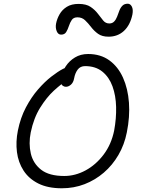

<svg xmlns="http://www.w3.org/2000/svg" viewBox="-20 -1001 756 1031"><path d="M312 10Q237 10 186 -15.5Q135 -41 106.5 -85Q78 -129 71 -184.5Q64 -240 76 -300Q90 -369 119 -424Q148 -479 184 -520.5Q220 -562 255.5 -589.5Q291 -617 318 -631Q323 -633 327 -635Q330 -640 333 -645Q352 -674 382.5 -692.5Q413 -711 453 -711Q520 -711 567 -677Q614 -643 640.5 -584Q667 -525 672.5 -449.5Q678 -374 661 -290Q648 -224 616 -169Q584 -114 537.5 -74Q491 -34 434 -12Q377 10 312 10ZM310 -549Q291 -534 269 -514Q230 -478 195.5 -422.5Q161 -367 145 -290Q133 -230 145.5 -176.5Q158 -123 201 -89.5Q244 -56 325 -56Q384 -56 439.5 -86Q495 -116 536.5 -171Q578 -226 593 -300Q605 -365 603.5 -426.5Q602 -488 584 -537.5Q566 -587 529.5 -616.5Q493 -646 437 -646Q411 -646 397 -627Q383 -608 378 -580Q374 -558 361 -546.5Q348 -535 334 -535Q325 -535 318 -540Q313 -543 310 -549ZM308 -815Q292 -815 284.5 -833.5Q277 -852 281 -874Q286 -900 300 -924.5Q314 -949 339 -964.5Q364 -980 402 -980Q443 -980 466.5 -964Q490 -948 505.5 -927.5Q521 -907 534 -891Q547 -875 567 -875Q583 -875 593 -885.5Q603 -896 609 -912L621 -944Q627 -960 637.5 -970.5Q648 -981 666 -981Q680 -981 688 -965.5Q696 -950 691 -923Q679 -866 645.5 -835Q612 -804 563 -804Q528 -804 506.5 -819.5Q485 -835 469 -856Q453 -877 436.5 -892.5Q420 -908 396 -908Q375 -908 365.5 -894Q356 -880 350 -861.5Q344 -843 335.5 -829Q327 -815 308 -815Z"/></svg>

Font: Shantell Sans Light Light
Style: Italic
Weight: 300
Italic angle: -11°
Version: Version 1.008;[ac192a2d6]